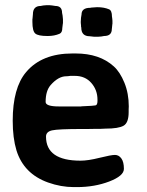

<svg xmlns="http://www.w3.org/2000/svg" viewBox="-20 -724 577 752"><path d="M361.8 -328.1V-333.5Q361.8 -371.6 337.6 -399.2Q313.5 -426.8 273.4 -426.8H254.9Q246.1 -425.3 239.7 -425.3Q208.5 -425.3 178.2 -390.6Q158.7 -368.2 158.7 -324.7Q158.7 -307.1 210.9 -307.1H296.9L299.8 -307.6L338.9 -309.6L351.6 -311Q361.8 -311 361.8 -328.1ZM107.4 -651.4 108.9 -668Q108.9 -700.7 139.6 -700.7Q147.5 -702.6 149.4 -702.6L161.6 -703.6H174.3L184.6 -702.6L196.8 -700.7Q223.1 -700.7 223.1 -673.8Q225.1 -666 225.1 -663.6L226.6 -648.4V-633.3L226.1 -631.3L224.6 -618.7Q224.1 -616.7 224.1 -614.7Q224.1 -596.2 213.4 -591.8Q192.9 -583 167.5 -583H165.5Q129.9 -583 118.4 -592.5Q106.9 -602.1 106.9 -638.2V-648.9ZM361.8 -695.8Q387.7 -695.8 407.2 -687.5Q418.5 -682.6 418.5 -659.2Q419.4 -655.3 419.4 -653.3L420.4 -643.1V-630.9L419.9 -628.4L418.5 -614.3Q418 -612.3 418 -610.4Q418 -583 387.7 -583L377 -581.1L364.3 -580.1H348.6L331.5 -582Q298.3 -582 298.3 -616.2L297.4 -620.1Q297.4 -622.1 297.4 -624L296.4 -634.3V-642.6L296.9 -645Q296.9 -647 296.9 -648.9L297.4 -655.3L299.3 -667Q299.3 -693.4 333.5 -693.4L335.4 -693.8L337.9 -694.3L359.4 -695.8ZM281.2 8.8H269Q218.8 8.8 168 -9.3Q72.8 -43.5 44.4 -135.3Q29.8 -183.6 29.8 -251Q29.8 -379.9 82.5 -441.9Q144 -514.6 263.7 -514.6H275.9Q370.1 -514.6 425.8 -463.9Q450.2 -441.9 467.3 -399.9Q484.4 -357.9 484.4 -307.1L483.9 -295.9V-284.7Q483.9 -243.2 464.1 -231.7Q444.3 -220.2 392.6 -220.2L370.6 -219.2H348.1L325.2 -218.8H302.7Q207.5 -218.8 183.8 -213.4Q160.2 -208 160.2 -189Q160.2 -94.7 295.4 -94.7Q325.2 -94.7 370.1 -106Q415 -117.2 430.2 -117.2Q445.3 -117.2 455.3 -103.5Q465.3 -89.8 465.3 -62.5Q465.3 -35.2 408 -13.2Q350.6 8.8 281.2 8.8Z"/></svg>

Font: Averia Sans Libre
Style: Bold
Weight: 700
Version: Version 1.002